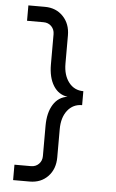

<svg xmlns="http://www.w3.org/2000/svg" viewBox="-57 -755 547 904"><g transform="rotate(5 216.5 -303.0)"><path d="M118.2 -715.8Q170.9 -715.8 204.3 -680.9Q237.8 -646 237.8 -590.8V-458Q237.8 -403.3 263.9 -369.6Q290 -335.9 333 -335.9V-270Q290 -270 263.9 -236.6Q237.8 -203.1 237.8 -147.9V-15.1Q237.8 40.5 204.6 75.2Q171.4 109.9 118.2 109.9H40V37.1H118.2Q140.6 37.1 155.3 22.2Q169.9 7.3 169.9 -15.1V-158.2Q169.9 -220.2 194.1 -258.8Q218.3 -297.4 261.2 -303.2Q218.3 -309.1 194.1 -347.7Q169.9 -386.2 169.9 -448.2V-590.8Q169.9 -613.3 155.3 -628.2Q140.6 -643.1 118.2 -643.1H40V-715.8Z"/></g></svg>

Font: Uncut Sans
Style: Regular
Weight: 400
Designer: Kasper Nordkvist
Foundry: UNCUT.wtf
Version: Version 1.304;Glyphs 3.2 (3246)